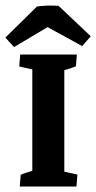

<svg xmlns="http://www.w3.org/2000/svg" viewBox="-48 -683 352 703"><path d="M70.3 -7.3V-476.6H187.5V-7.3ZM24.4 0 27.8 -43Q51.3 -53.2 88.9 -62L70.3 -12.2V-88.9H187.5V-12.2L170.4 -58.1L235.4 -43.9L231.9 0ZM233.4 -483.4 230 -440.4Q206.5 -430.2 168.9 -421.4L187.5 -471.2V-394.5H70.3V-471.2L87.4 -425.3L22.5 -439.5L25.9 -483.4ZM166.5 -661.6 284.2 -550.3 252.9 -514.2 101.6 -597.2ZM166.5 -661.6 149.9 -597.7 3.4 -510.7 -28.3 -545.4 87.4 -659.2Q104.5 -661.6 125.7 -662.4Q147 -663.1 166.5 -661.6Z"/></svg>

Font: Markazi Text
Style: Regular
Weight: 400
Designer: Borna Izadpanah (Arabic designer), Fiona Ross (Arabic design director) and Florian Runge (Latin designer)
Foundry: Borna Izadpanah and Florian Runge
Version: Version 1.000